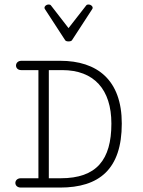

<svg xmlns="http://www.w3.org/2000/svg" viewBox="-20 -846 645 866"><path d="M289.1 -659.2C295.4 -659.2 302.2 -660.6 304.7 -664.6L394.5 -802.7C397 -805.2 397.9 -808.6 397.9 -811C397.9 -818.8 388.7 -825.7 379.9 -825.7C376 -825.7 371.1 -825.2 368.7 -821.3L289.1 -719.2L210 -821.3C207.5 -825.2 202.6 -825.7 198.7 -825.7C189.9 -825.7 180.7 -818.8 180.7 -811C180.7 -808.6 181.6 -805.2 184.1 -802.7L273.9 -664.6C276.4 -660.6 282.7 -659.2 289.1 -659.2ZM529.3 -288.6C529.3 -484.9 418.9 -571.8 251.5 -571.8H76.7C60.5 -571.8 52.2 -561 52.2 -550.3C52.2 -540 60.1 -529.8 75.7 -529.8H153.3V-42H73.7C57.6 -42 49.3 -31.2 49.3 -21C49.3 -10.3 57.6 0 74.2 0H250.5C426.8 0 529.3 -82 529.3 -288.6ZM482.4 -288.6C482.4 -125 415.5 -42 253.9 -42H200.2V-529.8H260.7C403.8 -529.8 482.4 -442.9 482.4 -288.6Z"/></svg>

Font: Cutive Mono
Style: Regular
Weight: 400
Monospace: yes
Designer: Vernon Adams
Foundry: Vernon Adams
Version: Version 1.002